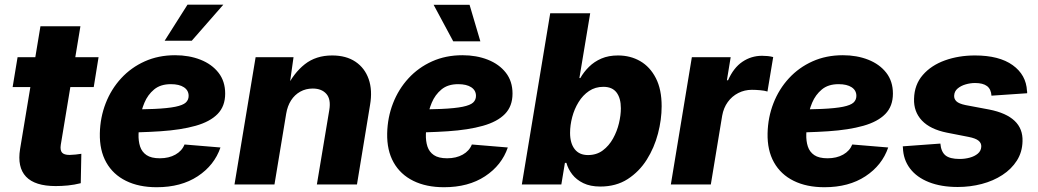

<svg xmlns="http://www.w3.org/2000/svg" viewBox="-20 -784 4412 816"><path d="M398.9 -541 378.4 -414.1H33.7L54.7 -541ZM151.9 -672.4H321.8L238.3 -168.5Q234.9 -146 243.4 -135.7Q252 -125.5 275.9 -125.5Q285.2 -125.5 301.5 -127.2Q317.9 -128.9 325.7 -130.4L323.2 -5.4Q295.9 1.5 268.8 4.2Q241.7 6.8 216.8 6.8Q128.4 6.8 90.6 -33.2Q52.7 -73.2 65.4 -150.9Z M646 11.7Q570.3 11.7 515.4 -15.4Q460.4 -42.5 431.6 -93.8Q402.8 -145 404.3 -217.3Q405.8 -285.2 429.2 -345.2Q452.6 -405.3 494.9 -451.2Q537.1 -497.1 595.2 -523.2Q653.3 -549.3 724.1 -549.3Q783.7 -549.3 832 -530.3Q880.4 -511.2 908.7 -474.9Q937 -438.5 937 -386.2Q937 -332.5 904.8 -299.6Q872.6 -266.6 811 -249.3Q749.5 -231.9 661.9 -226.1Q574.2 -220.2 462.9 -220.2L479 -318.4Q574.7 -318.4 634 -321Q693.4 -323.7 725.3 -330.3Q757.3 -336.9 769.5 -348.1Q781.7 -359.4 781.7 -376.5Q781.7 -399.9 761.7 -413.1Q741.7 -426.3 706.1 -426.3Q662.1 -426.3 635 -403.8Q607.9 -381.3 593.8 -347.4Q579.6 -313.5 574.5 -277.3Q569.3 -241.2 568.8 -213.4Q567.9 -184.6 575.4 -161.4Q583 -138.2 602.8 -124.8Q622.6 -111.3 659.2 -111.3Q697.8 -111.3 725.6 -127Q753.4 -142.6 764.2 -169.9L917 -157.2Q891.1 -81.5 820.3 -34.9Q749.5 11.7 646 11.7ZM679.7 -610.8 776.9 -764.2H929.2L794.9 -610.8Z M1196.3 -300.8 1146.5 0H976.6L1066.4 -541H1227.5L1208 -402.8L1196.3 -408.2Q1228 -473.6 1275.4 -511Q1322.8 -548.3 1391.6 -548.3Q1451.2 -548.3 1490.7 -521.7Q1530.3 -495.1 1546.9 -447.8Q1563.5 -400.4 1552.7 -337.9L1497.1 0H1326.7L1379.4 -315.9Q1387.2 -361.8 1367.2 -384.8Q1347.2 -407.7 1309.1 -407.7Q1279.8 -407.7 1256.1 -394.5Q1232.4 -381.3 1217 -357.4Q1201.7 -333.5 1196.3 -300.8Z M1867.2 11.7Q1791.5 11.7 1736.6 -15.4Q1681.6 -42.5 1652.8 -93.8Q1624 -145 1625.5 -217.3Q1627 -285.2 1650.4 -345.2Q1673.8 -405.3 1716.1 -451.2Q1758.3 -497.1 1816.4 -523.2Q1874.5 -549.3 1945.3 -549.3Q2004.9 -549.3 2053.2 -530.3Q2101.6 -511.2 2129.9 -474.9Q2158.2 -438.5 2158.2 -386.2Q2158.2 -332.5 2126 -299.6Q2093.8 -266.6 2032.2 -249.3Q1970.7 -231.9 1883.1 -226.1Q1795.4 -220.2 1684.1 -220.2L1700.2 -318.4Q1795.9 -318.4 1855.2 -321Q1914.6 -323.7 1946.5 -330.3Q1978.5 -336.9 1990.7 -348.1Q2002.9 -359.4 2002.9 -376.5Q2002.9 -399.9 1982.9 -413.1Q1962.9 -426.3 1927.2 -426.3Q1883.3 -426.3 1856.2 -403.8Q1829.1 -381.3 1814.9 -347.4Q1800.8 -313.5 1795.7 -277.3Q1790.5 -241.2 1790 -213.4Q1789.1 -184.6 1796.6 -161.4Q1804.2 -138.2 1824 -124.8Q1843.8 -111.3 1880.4 -111.3Q1918.9 -111.3 1946.8 -127Q1974.6 -142.6 1985.4 -169.9L2138.2 -157.2Q2112.3 -81.5 2041.5 -34.9Q1970.7 11.7 1867.2 11.7ZM1906.2 -608.4 1822.8 -763.7H1975.6L2021.5 -608.4Z M2531.2 8.8Q2488.8 8.8 2459.2 -5.6Q2429.7 -20 2412.1 -42.7Q2394.5 -65.4 2387.2 -91.8H2380.9L2365.7 0H2197.8L2318.4 -727.5H2488.3L2442.4 -452.1H2446.3Q2460.9 -478 2483.2 -500Q2505.4 -522 2535.9 -535.2Q2566.4 -548.3 2606.4 -548.3Q2659.2 -548.3 2700.9 -524.2Q2742.7 -500 2767.3 -452.1Q2792 -404.3 2792 -332.5Q2792 -275.9 2776.4 -216.1Q2760.7 -156.2 2728.8 -105.5Q2696.8 -54.7 2647.7 -22.9Q2598.6 8.8 2531.2 8.8ZM2479 -125Q2515.6 -125 2542 -144.8Q2568.4 -164.6 2585.4 -195.3Q2602.5 -226.1 2610.6 -260.3Q2618.7 -294.4 2618.7 -323.7Q2618.7 -366.7 2600.3 -390.9Q2582 -415 2544.4 -415Q2509.8 -415 2483.4 -397.2Q2457 -379.4 2439 -350.1Q2420.9 -320.8 2411.9 -286.4Q2402.8 -252 2402.8 -219.2Q2402.8 -175.3 2422.4 -150.1Q2441.9 -125 2479 -125Z M2831.1 0 2920.4 -541H3085.4L3069.3 -442.9H3074.2Q3097.7 -496.1 3135.3 -521.5Q3172.9 -546.9 3218.8 -546.9Q3231 -546.9 3243.2 -545.7Q3255.4 -544.4 3266.1 -541.5L3241.7 -395Q3230 -398.9 3210.7 -400.6Q3191.4 -402.3 3175.3 -402.3Q3144.5 -402.3 3117.7 -388.7Q3090.8 -375 3073 -350.3Q3055.2 -325.7 3049.3 -292.5L3001 0Z M3483.9 11.7Q3408.2 11.7 3353.3 -15.4Q3298.3 -42.5 3269.5 -93.8Q3240.7 -145 3242.2 -217.3Q3243.7 -285.2 3267.1 -345.2Q3290.5 -405.3 3332.8 -451.2Q3375 -497.1 3433.1 -523.2Q3491.2 -549.3 3562 -549.3Q3621.6 -549.3 3669.9 -530.3Q3718.3 -511.2 3746.6 -474.9Q3774.9 -438.5 3774.9 -386.2Q3774.9 -332.5 3742.7 -299.6Q3710.4 -266.6 3648.9 -249.3Q3587.4 -231.9 3499.8 -226.1Q3412.1 -220.2 3300.8 -220.2L3316.9 -318.4Q3412.6 -318.4 3471.9 -321Q3531.2 -323.7 3563.2 -330.3Q3595.2 -336.9 3607.4 -348.1Q3619.6 -359.4 3619.6 -376.5Q3619.6 -399.9 3599.6 -413.1Q3579.6 -426.3 3543.9 -426.3Q3500 -426.3 3472.9 -403.8Q3445.8 -381.3 3431.6 -347.4Q3417.5 -313.5 3412.4 -277.3Q3407.2 -241.2 3406.7 -213.4Q3405.8 -184.6 3413.3 -161.4Q3420.9 -138.2 3440.7 -124.8Q3460.4 -111.3 3497.1 -111.3Q3535.6 -111.3 3563.5 -127Q3591.3 -142.6 3602.1 -169.9L3754.9 -157.2Q3729 -81.5 3658.2 -34.9Q3587.4 11.7 3483.9 11.7Z M4050.3 10.7Q3980 10.7 3928 -9.8Q3876 -30.3 3847.4 -68.1Q3818.8 -106 3817.4 -156.7Q3816.9 -158.2 3816.9 -159.4Q3816.9 -160.6 3816.9 -162.1L3976.6 -173.8Q3979.5 -139.2 3998 -123.8Q4016.6 -108.4 4058.6 -108.4Q4080.6 -108.4 4101.3 -114Q4122.1 -119.6 4135.7 -131.1Q4149.4 -142.6 4150.4 -160.2Q4151.4 -175.8 4138.9 -186Q4126.5 -196.3 4096.7 -202.1L4004.4 -220.2Q3933.6 -234.4 3898.2 -271.7Q3862.8 -309.1 3864.7 -364.3Q3866.2 -424.3 3901.9 -465.3Q3937.5 -506.3 3995.8 -527.3Q4054.2 -548.3 4123.5 -548.3Q4226.6 -548.3 4283.9 -507.1Q4341.3 -465.8 4344.7 -397.5Q4345.2 -395.5 4345.5 -393.1Q4345.7 -390.6 4345.2 -387.7L4193.8 -377.4Q4191.9 -405.3 4174.8 -418.2Q4157.7 -431.2 4124 -431.2Q4104 -431.2 4083.7 -425.3Q4063.5 -419.4 4049.8 -407.7Q4036.1 -396 4035.2 -377.9Q4034.2 -363.8 4044.7 -353.5Q4055.2 -343.3 4083.5 -337.4L4184.6 -318.4Q4256.3 -304.2 4292 -270.5Q4327.6 -236.8 4325.7 -183.6Q4324.7 -137.7 4301.8 -101.6Q4278.8 -65.4 4240.2 -40.3Q4201.7 -15.1 4152.6 -2.2Q4103.5 10.7 4050.3 10.7Z"/></svg>

Font: Inter 17pt ExtraBold
Style: Italic
Weight: 800
Italic angle: -9.3988°
Version: Version 4.001;git-66647c0bb